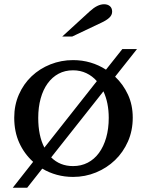

<svg xmlns="http://www.w3.org/2000/svg" viewBox="-20 -823 691 904"><path d="M324 -540Q367 -540 406 -528.5Q445 -517 479 -495L556 -592H625L522 -462Q560 -426 582.5 -377.5Q605 -329 605 -269Q605 -208 582.5 -157Q560 -106 521.5 -69Q483 -32 432 -11Q381 10 324 10Q284 10 247.5 0Q211 -10 179 -29L108 61H40L136 -61Q94 -99 70.5 -151Q47 -203 47 -269Q47 -328 69 -378Q91 -428 129 -464Q167 -500 217.5 -520Q268 -540 324 -540ZM324 -492Q286 -492 256 -476Q226 -460 204.5 -430.5Q183 -401 171.5 -359.5Q160 -318 160 -268Q160 -184 189 -128L436 -441Q415 -465 386.5 -478.5Q358 -492 324 -492ZM492 -268Q492 -339 467 -393L221 -82Q262 -41 324 -41Q362 -41 393 -57Q424 -73 446 -103Q468 -133 480 -175Q492 -217 492 -268ZM273 -651 403 -770Q439 -803 470 -803Q487 -803 497.5 -794Q508 -785 508 -768Q508 -752 494.5 -739.5Q481 -727 457 -716L320 -651Z"/></svg>

Font: SVN-Libre Baskerville
Style: Regular
Weight: 400
Designer: Pablo Impallari, Rodrigo Fuenzalida
Foundry: Pablo Impallari, Rodrigo Fuenzalida
Version: Version 1.000; ttfautohint (v1.8.4)